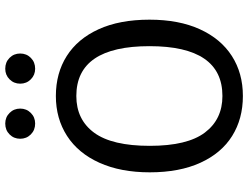

<svg xmlns="http://www.w3.org/2000/svg" viewBox="-127 -807 946 732"><g transform="rotate(-90 346.0 -441.0)"><path d="M637 -344Q637 -232 600.5 -152Q564 -72 498.5 -30Q433 12 346 12Q259 12 193.5 -29Q128 -70 91.5 -150Q55 -230 55 -343Q55 -454 91.5 -535Q128 -616 194 -658.5Q260 -701 346 -701Q433 -701 498.5 -659.5Q564 -618 600.5 -538Q637 -458 637 -344ZM156 -343Q156 -200 206.5 -133Q257 -66 346 -66Q536 -66 536 -344Q536 -623 346 -623Q256 -623 206 -555Q156 -487 156 -343ZM298 -837Q298 -813 281.5 -796.5Q265 -780 241 -780Q216 -780 199.5 -796.5Q183 -813 183 -837Q183 -861 199.5 -877.5Q216 -894 241 -894Q265 -894 281.5 -877.5Q298 -861 298 -837ZM508 -837Q508 -813 491.5 -796.5Q475 -780 450 -780Q426 -780 409.5 -796.5Q393 -813 393 -837Q393 -861 409.5 -877.5Q426 -894 450 -894Q475 -894 491.5 -877.5Q508 -861 508 -837Z"/></g></svg>

Font: Fira GO
Style: Regular
Weight: 400
Designer: Carrois Corporate
Foundry: Carrois Corporate GbR
Version: Version 0.300